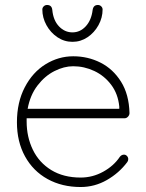

<svg xmlns="http://www.w3.org/2000/svg" viewBox="-20 -741 588 771"><path d="M495 -102Q495 -95 491 -90Q458 -46 409 -18Q360 10 304 10Q229 10 171 -22Q113 -54 80.5 -113Q48 -172 48 -250Q48 -330 79.5 -390.5Q111 -451 163 -483Q215 -515 274 -515Q333 -515 383.5 -489.5Q434 -464 466 -413Q498 -362 500 -287Q500 -279 494 -272.5Q488 -266 480 -266H87V-253Q87 -191 112 -139.5Q137 -88 186 -58Q235 -28 304 -28Q352 -28 394.5 -51.5Q437 -75 461 -111Q468 -120 478 -120Q485 -120 490 -114.5Q495 -109 495 -102ZM91 -304H459V-313Q454 -364 426.5 -400.5Q399 -437 358.5 -456Q318 -475 274 -475Q237 -475 198.5 -455.5Q160 -436 130.5 -397.5Q101 -359 91 -304ZM150 -703Q150 -710 155.5 -715.5Q161 -721 169 -721Q188 -721 190 -701Q194 -659 217 -635Q240 -611 271 -611Q302 -611 324.5 -635.5Q347 -660 352 -701Q355 -721 373 -721Q381 -721 386.5 -715.5Q392 -710 392 -703Q392 -670 375.5 -640Q359 -610 331.5 -591.5Q304 -573 271 -573Q238 -573 210.5 -591.5Q183 -610 166.5 -640Q150 -670 150 -703Z"/></svg>

Font: Quicksand Light
Style: Regular
Weight: 300
Designer: Andrew Paglinawan
Foundry: Andrew Paglinawan
Version: Version 3.000